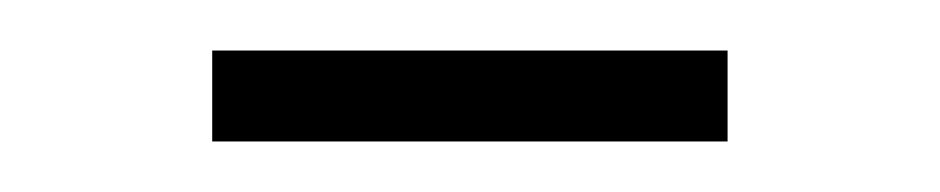

<svg xmlns="http://www.w3.org/2000/svg" viewBox="-20 -324 372 76"><path d="M64 -268V-304H268V-268Z"/></svg>

Font: Saira Thin SemiCondensed
Style: Regular
Weight: 100
Width: 4
Version: Version 1.101